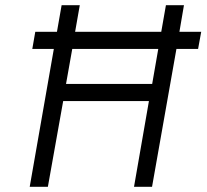

<svg xmlns="http://www.w3.org/2000/svg" viewBox="-20 -720 796 740"><path d="M94.5 0 187.5 -531.5H104.5L116 -597.5H199.5L217.5 -700H287.5L269.5 -597.5H601.5L619.5 -700H689L671.5 -597.5H755.5L743.5 -531.5H660L566 0H496.5L554 -330.5H223.5L164.5 0ZM234.5 -396.5H566.5L590 -531.5H258.5Z"/></svg>

Font: Overpass Light
Style: Italic
Weight: 300
Italic angle: -10°
Designer: Delve Withrington, Dave Bailey, Thomas Jockin
Foundry: Delve Fonts LLC
Version: Version 4.000; ttfautohint (v1.8.3)